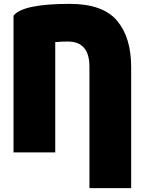

<svg xmlns="http://www.w3.org/2000/svg" viewBox="-20 -759 744 994"><path d="M659 -412V215H443V-414Q443 -544 331 -544Q298 -544 266 -541V30H50V-678Q99 -739 341 -739Q512 -739 585.5 -652.5Q659 -566 659 -412Z"/></svg>

Font: Repo
Style: ExtraBlack
Weight: 1000
Designer: Stefan Peev
Foundry: Context Ltd
Version: Version 001.000